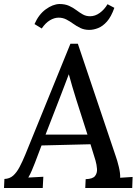

<svg xmlns="http://www.w3.org/2000/svg" viewBox="-33 -937 696 957"><path d="M355 -719 544 -158Q551 -139 559 -106.5Q567 -74 566 -51L628 -55L626 0H392L394 -44Q429 -45 440.5 -59.5Q452 -74 450.5 -95Q449 -116 443 -137L418 -218L174 -212L141 -125Q133 -105 125.5 -87Q118 -69 108 -52L183 -56L180 0H-13L-11 -45Q15 -46 32.5 -61.5Q50 -77 64.5 -104.5Q79 -132 93 -166L318 -719ZM310 -567Q301 -543 289.5 -513Q278 -483 265 -449L194 -266H403L347 -441Q337 -473 327.5 -505Q318 -537 310 -567ZM259 -849Q238 -849 216 -836Q194 -823 175 -795L139 -817Q160 -865 195 -890.5Q230 -916 263 -917Q291 -917 311 -908Q331 -899 347.5 -886.5Q364 -874 380 -865Q396 -856 416 -856Q441 -856 464 -872.5Q487 -889 503 -916L537 -898Q521 -853 500 -829.5Q479 -806 456 -797Q433 -788 412 -788Q387 -788 367.5 -797.5Q348 -807 331.5 -819Q315 -831 297.5 -840Q280 -849 259 -849Z"/></svg>

Font: Lora Medium
Style: Italic
Weight: 500
Italic angle: -3°
Designer: Olga Karpushina, Alexei Vanyashin (Cyrillic)
Foundry: Cyreal
Version: Version 3.004